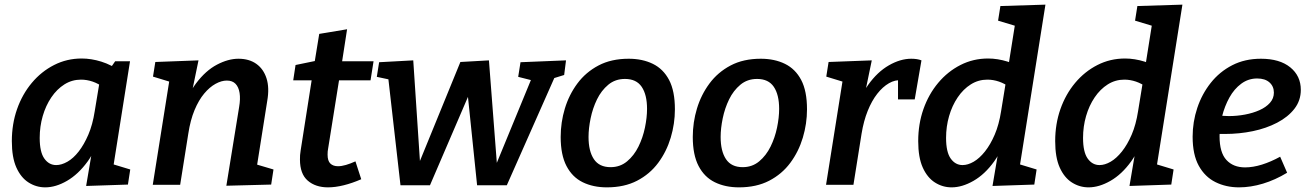

<svg xmlns="http://www.w3.org/2000/svg" viewBox="-20 -796 5637 827"><path d="M175 11Q136 11 103 -10Q70 -31 50.5 -74.5Q31 -118 31 -188Q31 -262 53.5 -326Q76 -390 117 -439Q158 -488 213 -516Q268 -544 332 -544Q373 -544 416.5 -530.5Q460 -517 504 -486L451 -496L476 -532H540L460 -27L419 -103L541 -66L531 -1L351 5L382 -178L416 -239Q398 -156 357.5 -100.5Q317 -45 268.5 -17Q220 11 175 11ZM222 -85Q245 -85 270.5 -99.5Q296 -114 319 -143.5Q342 -173 360.5 -216Q379 -259 388 -317L411 -456L430 -417Q404 -436 379 -444.5Q354 -453 329 -453Q290 -453 257.5 -432.5Q225 -412 201 -376.5Q177 -341 164 -296Q151 -251 151 -202Q151 -141 171 -113Q191 -85 222 -85Z M955 4 1010 -335Q1016 -370 1012 -395.5Q1008 -421 994.5 -435Q981 -449 957 -449Q934 -449 908.5 -435Q883 -421 859.5 -393Q836 -365 818 -322Q800 -279 791 -220L756 0H638L718 -503L760 -429L639 -466L649 -529L835 -536L798 -357L760 -294Q783 -382 824.5 -437Q866 -492 914.5 -517.5Q963 -543 1007 -543Q1053 -543 1084 -521Q1115 -499 1128 -458.5Q1141 -418 1131 -361L1084 -64L1033 -103L1158 -66L1148 -1Z M1536 -24Q1497 -7 1460.5 2Q1424 11 1393 11Q1339 11 1305.5 -18Q1272 -47 1272 -109Q1272 -119 1272.5 -128Q1273 -137 1275 -148L1325 -467L1337 -450H1243L1253 -516L1355 -537L1333 -515L1355 -650L1475 -670L1451 -515L1441 -532H1589L1576 -450H1426L1443 -467L1393 -154Q1392 -150 1391.5 -143.5Q1391 -137 1391 -130Q1391 -103 1403 -91.5Q1415 -80 1436 -80Q1451 -80 1470 -85.5Q1489 -91 1511 -101Z M1705 2 1652 -463 1664 -452 1603 -465 1613 -528 1760 -536 1791 -69H1775L1963 -529L2086 -536L2122 -68H2109L2272 -464L2279 -448L2212 -465L2222 -528L2418 -536L2410 -473L2355 -456L2372 -470L2163 2H2035L1989 -443L2022 -440L1832 2Z M2688 -543Q2747 -543 2792 -521Q2837 -499 2862 -451.5Q2887 -404 2887 -325Q2887 -263 2869 -203Q2851 -143 2815 -94.5Q2779 -46 2724 -17.5Q2669 11 2594 11Q2535 11 2490 -11Q2445 -33 2420 -81Q2395 -129 2395 -206Q2395 -269 2413 -328.5Q2431 -388 2467 -436.5Q2503 -485 2558 -514Q2613 -543 2688 -543ZM2672 -456Q2630 -456 2600 -431Q2570 -406 2551.5 -368Q2533 -330 2524 -286.5Q2515 -243 2515 -206Q2515 -145 2538 -110.5Q2561 -76 2610 -76Q2651 -76 2681 -101Q2711 -126 2730 -164.5Q2749 -203 2758 -246.5Q2767 -290 2767 -327Q2767 -388 2744 -422Q2721 -456 2672 -456Z M3257 -543Q3316 -543 3361 -521Q3406 -499 3431 -451.5Q3456 -404 3456 -325Q3456 -263 3438 -203Q3420 -143 3384 -94.5Q3348 -46 3293 -17.5Q3238 11 3163 11Q3104 11 3059 -11Q3014 -33 2989 -81Q2964 -129 2964 -206Q2964 -269 2982 -328.5Q3000 -388 3036 -436.5Q3072 -485 3127 -514Q3182 -543 3257 -543ZM3241 -456Q3199 -456 3169 -431Q3139 -406 3120.5 -368Q3102 -330 3093 -286.5Q3084 -243 3084 -206Q3084 -145 3107 -110.5Q3130 -76 3179 -76Q3220 -76 3250 -101Q3280 -126 3299 -164.5Q3318 -203 3327 -246.5Q3336 -290 3336 -327Q3336 -388 3313 -422Q3290 -456 3241 -456Z M3538 0 3618 -503 3660 -429 3539 -466 3549 -529 3735 -536 3698 -357 3661 -293Q3680 -375 3719.5 -430.5Q3759 -486 3808.5 -514.5Q3858 -543 3905 -543Q3931 -543 3949 -536L3920 -368H3848V-462L3862 -450Q3836 -453 3809 -437.5Q3782 -422 3758.5 -392Q3735 -362 3717.5 -318.5Q3700 -275 3691 -220L3656 0Z M4079 11Q4040 11 4007 -10Q3974 -31 3954.5 -74.5Q3935 -118 3935 -188Q3935 -262 3957.5 -326Q3980 -390 4021 -439Q4062 -488 4117 -516Q4172 -544 4236 -544Q4277 -544 4320.5 -530.5Q4364 -517 4408 -486L4323 -509L4360 -742L4402 -670L4279 -707L4289 -770L4483 -776L4364 -27L4323 -103L4445 -66L4435 -1L4255 5L4286 -178L4321 -239Q4302 -156 4262 -100.5Q4222 -45 4173 -17Q4124 11 4079 11ZM4126 -85Q4149 -85 4174 -99.5Q4199 -114 4222.5 -143.5Q4246 -173 4264.5 -216Q4283 -259 4292 -317L4314 -452L4334 -417Q4308 -436 4283 -444.5Q4258 -453 4233 -453Q4194 -453 4161.5 -432.5Q4129 -412 4105 -376.5Q4081 -341 4068 -296Q4055 -251 4055 -202Q4055 -141 4075 -113Q4095 -85 4126 -85Z M4669 11Q4630 11 4597 -10Q4564 -31 4544.5 -74.5Q4525 -118 4525 -188Q4525 -262 4547.5 -326Q4570 -390 4611 -439Q4652 -488 4707 -516Q4762 -544 4826 -544Q4867 -544 4910.5 -530.5Q4954 -517 4998 -486L4913 -509L4950 -742L4992 -670L4869 -707L4879 -770L5073 -776L4954 -27L4913 -103L5035 -66L5025 -1L4845 5L4876 -178L4911 -239Q4892 -156 4852 -100.5Q4812 -45 4763 -17Q4714 11 4669 11ZM4716 -85Q4739 -85 4764 -99.5Q4789 -114 4812.5 -143.5Q4836 -173 4854.5 -216Q4873 -259 4882 -317L4904 -452L4924 -417Q4898 -436 4873 -444.5Q4848 -453 4823 -453Q4784 -453 4751.5 -432.5Q4719 -412 4695 -376.5Q4671 -341 4658 -296Q4645 -251 4645 -202Q4645 -141 4665 -113Q4685 -85 4716 -85Z M5317 11Q5261 11 5215.5 -11.5Q5170 -34 5143.5 -82Q5117 -130 5117 -207Q5117 -271 5137 -331Q5157 -391 5195 -439Q5233 -487 5287.5 -515Q5342 -543 5411 -543Q5492 -543 5537.5 -506Q5583 -469 5583 -409Q5583 -363 5555.5 -327.5Q5528 -292 5481 -267.5Q5434 -243 5376 -231Q5318 -219 5256 -219Q5246 -219 5237 -219Q5228 -219 5220 -220L5227 -299Q5238 -298 5249.5 -297Q5261 -296 5273 -296Q5308 -296 5342.5 -302.5Q5377 -309 5405 -321.5Q5433 -334 5450 -353Q5467 -372 5467 -397Q5467 -424 5448 -441Q5429 -458 5395 -458Q5357 -458 5326.5 -435.5Q5296 -413 5275.5 -376Q5255 -339 5244 -295.5Q5233 -252 5233 -209Q5233 -139 5262.5 -107Q5292 -75 5343 -75Q5377 -75 5415.5 -87Q5454 -99 5494 -121L5524 -52Q5473 -21 5420 -5Q5367 11 5317 11Z"/></svg>

Font: Bitter Thin SemiBold
Style: Italic
Weight: 600
Italic angle: -9°
Version: Version 2.002